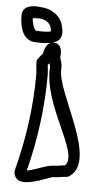

<svg xmlns="http://www.w3.org/2000/svg" viewBox="-55 -805 445 841"><g transform="rotate(5 168.0 -384.5)"><path d="M142.3 -518.9 149.2 -527.3C151.9 -517.8 153 -512.4 153.1 -511.3C140.3 -341 314.3 -143.5 255.9 -87.1C233.8 -85.4 221.7 -81.4 208 -81.4C177.1 -81.4 123.1 -54.9 91.2 -49.8C126.4 -188.2 146 -330.2 146 -473.4C146 -492.7 143.1 -507.2 142.3 -518.9ZM97.6 -543.2C94.3 -539.1 92 -533.2 92 -527.4C92 -503.6 96 -489.6 96 -473.4C96 -330.9 75.9 -188.9 39.8 -50.7C34.3 -29.5 45.7 -5.9 67.5 -0.6C112.4 10.5 194.7 -30.3 208 -31.4C233.4 -31.7 250.7 -37.4 265 -37.4C269.1 -37.4 274.9 -38.9 279 -41.7C398.8 -122.8 194.4 -401.8 202.9 -507.4C204.9 -532.4 194 -549.9 194 -557.4C194 -557.4 205.2 -618.4 160 -618.4C122.7 -618.4 118 -568.6 117.6 -567.8ZM80.4 -663.4C72.4 -663.8 61 -685.6 59.2 -716.9C69.8 -718.9 82 -718.4 88 -718.4C113.8 -718.4 137.7 -701.8 141.3 -679.4C142.2 -673.8 143.2 -669.1 143.6 -666.6C136.4 -664 116.8 -661.3 80.4 -663.4ZM77.6 -613.4C147 -609.5 191.3 -618.9 193.7 -661.1C194.4 -673.5 191.5 -682.2 190.7 -687.4C182.1 -740.9 131.7 -768.4 88 -768.4C88 -768.4 9 -782.6 9 -725.4C9 -706.7 9.7 -617.3 77.6 -613.4Z"/></g></svg>

Font: Rocketfuel
Style: Regular
Weight: 400
Designer: Mew Too
Foundry: Cannot Into Space Fonts.
Version: Version 0.27